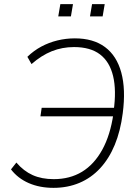

<svg xmlns="http://www.w3.org/2000/svg" viewBox="-20 -898 667 926"><path d="M238 8Q171 8 118.5 -15Q66 -38 33 -81L59 -114Q94 -73 137.5 -53.5Q181 -34 239 -34Q317 -34 375.5 -69.5Q434 -105 473 -175.5Q512 -246 527 -349L542 -337H175L181 -378H547L528 -363Q542 -462 525.5 -531Q509 -600 462.5 -635.5Q416 -671 337 -671Q280 -671 230 -651Q180 -631 132 -589L112 -624Q143 -654 179.5 -673.5Q216 -693 257 -703Q298 -713 341 -713Q430 -713 486.5 -671Q543 -629 565 -548Q587 -467 572 -352Q561 -266 533.5 -199.5Q506 -133 463 -86.5Q420 -40 363 -16Q306 8 238 8ZM414 -819 424 -878H485L475 -819ZM261 -819 271 -878H332L322 -819Z"/></svg>

Font: Nunito Sans 10pt SemiCondensed ExtraLight
Style: Italic
Weight: 250
Width: 4
Italic angle: -9°
Designer: Vernon Adams
Foundry: Vernon Adams
Version: Version 3.101;gftools[0.9.27]